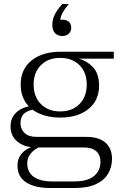

<svg xmlns="http://www.w3.org/2000/svg" viewBox="-20 -761 625 965"><path d="M233 184Q156 184 112 156Q68 128 68 72Q68 38 84.5 16.5Q101 -5 126 -17Q151 -29 177 -32L181 -23Q169 -19 154 -8Q139 3 128 20Q117 37 117 60Q117 105 150 128Q183 151 243 151H353Q401 151 430 137.5Q459 124 472 101.5Q485 79 485 53Q485 18 463.5 -1Q442 -20 400 -20H160Q104 -20 68.5 -48.5Q33 -77 33 -125Q33 -160 50 -182.5Q67 -205 94.5 -217Q122 -229 154 -229L158 -211Q125 -209 104 -192.5Q83 -176 83 -142Q83 -112 103.5 -92.5Q124 -73 164 -73H414Q478 -73 510.5 -43.5Q543 -14 543 37Q543 78 523.5 111.5Q504 145 462.5 164.5Q421 184 354 184ZM282 -170Q223 -170 178 -190Q133 -210 108.5 -247Q84 -284 84 -336Q84 -413 138.5 -457Q193 -501 286 -501L377 -466Q416 -456 447 -423.5Q478 -391 478 -331Q478 -256 424.5 -213Q371 -170 282 -170ZM282 -201Q343 -201 379.5 -238Q416 -275 416 -336Q416 -397 379.5 -433.5Q343 -470 282 -470Q222 -470 185.5 -433.5Q149 -397 149 -336Q149 -275 185.5 -238Q222 -201 282 -201ZM377 -466 286 -501H552V-466ZM293 -580Q271 -580 257 -594Q243 -608 243 -635Q243 -656 249.5 -674Q256 -692 267.5 -709Q279 -726 294 -741H326Q307 -719 296 -699.5Q285 -680 283 -661Q307 -665 322.5 -654Q338 -643 338 -622Q338 -603 325.5 -591.5Q313 -580 293 -580Z"/></svg>

Font: Montagu Slab 144pt Light
Style: Regular
Weight: 300
Designer: Florian Karsten
Foundry: Florian Karsten
Version: Version 1.000